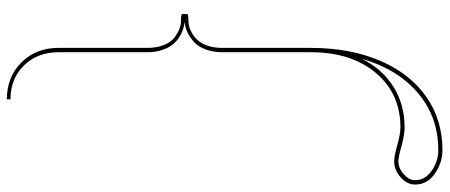

<svg xmlns="http://www.w3.org/2000/svg" viewBox="-382 -662 1265 540"><g transform="rotate(90 250.0 -392.5)"><path d="M145.5 -777.3Q173.3 -834.5 223.6 -866.5Q273.9 -898.4 338.4 -898.4Q360.4 -898.4 391.6 -889.6Q422.9 -880.9 433.6 -880.9Q453.6 -880.9 470.5 -896Q487.3 -911.1 487.3 -927.7Q487.3 -956.1 460.7 -974.6Q434.1 -993.2 402.8 -993.2Q309.6 -993.2 242.2 -936Q174.8 -878.9 145.5 -777.3ZM127.4 -634.8V-385.7Q127.4 -358.4 118.9 -337.2Q110.4 -315.9 96.7 -304.4Q83 -293 70.1 -287.1Q57.1 -281.2 44.9 -280.3V-279.3Q53.7 -278.3 63.7 -275.1Q73.7 -272 85.4 -264.4Q97.2 -256.8 106.2 -245.6Q115.2 -234.4 121.3 -215.8Q127.4 -197.3 127.4 -174.3V75.2Q127.4 134.3 164.6 172.1Q201.7 210 259.8 210V220.2Q196.8 220.2 156 179.2Q115.2 138.2 115.2 75.2V-174.3Q115.2 -202.1 106.7 -222.4Q98.1 -242.7 85.2 -252Q72.3 -261.2 61 -265.4Q49.8 -269.5 40 -269.5Q20 -269.5 20 -273.4V-286.6Q20 -290.5 40 -290.5Q47.9 -290.5 56.6 -293Q65.4 -295.4 76.2 -302Q86.9 -308.6 95.5 -318.8Q104 -329.1 109.6 -346.4Q115.2 -363.8 115.2 -385.7V-634.8Q115.2 -744.6 151.1 -828.9Q187 -913.1 252.2 -959Q317.4 -1004.9 402.8 -1004.9Q438 -1004.9 468.8 -983.6Q499.5 -962.4 499.5 -927.7Q499.5 -905.3 479 -887.2Q458.5 -869.1 433.6 -869.1Q419.4 -869.1 388.4 -877.9Q357.4 -886.7 338.4 -886.7Q243.7 -886.7 185.5 -817.4Q127.4 -748 127.4 -634.8Z"/></g></svg>

Font: ZnikomitNo24
Style: Thin
Weight: 300
Designer: gluk
Foundry: gluk
Version: Version 0.55